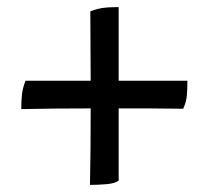

<svg xmlns="http://www.w3.org/2000/svg" viewBox="-20 -524 590 542"><path d="M40 -216Q40 -238 42 -257Q44 -276 52 -296H236Q236 -342 235.5 -384.5Q235 -427 235 -492Q253 -499 270 -501.5Q287 -504 315 -504V-296H509Q509 -273 507.5 -254.5Q506 -236 497 -217Q438 -218 398 -218Q358 -218 315 -218V-14Q304 -6 279.5 -4Q255 -2 234 -2Q235 -51 235.5 -103Q236 -155 236 -218Q178 -218 134 -217.5Q90 -217 40 -216Z"/></svg>

Font: Vollkorn ExtraBold
Style: Regular
Weight: 800
Designer: Friedrich Althausen
Foundry: Friedrich Althausen
Version: Version 5.000; ttfautohint (v1.8.3)